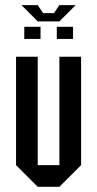

<svg xmlns="http://www.w3.org/2000/svg" viewBox="-20 -718 373 738"><path d="M41.7 -500H125V-83.3H208.3V-500H291.7V-83.3L208.3 0H125L41.7 -83.3ZM135.8 -568.3H73.3V-615H135.8ZM260.8 -568.3H198.3V-615H260.8ZM125 -635.8 62.5 -698.3H125L145.8 -667.5H187.5L208.3 -698.3H270.8L208.3 -635.8Z"/></svg>

Font: Yulong
Style: Regular
Weight: 400
Designer: GGBotNet
Foundry: f0n7.com
Version: 1.00